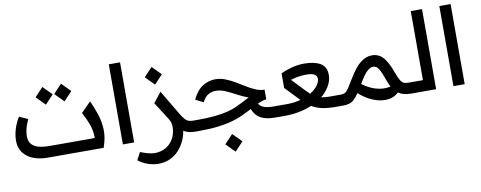

<svg xmlns="http://www.w3.org/2000/svg" viewBox="-76 -1122 4373 1747"><g transform="rotate(-10 2110.0 -248.5)"><path d="M292 0Q169 0 99.5 -54Q30 -108 30 -202Q30 -246 44 -299Q58 -352 94 -413L174 -377Q150 -325 142 -290Q134 -255 134 -226Q134 -177 158.5 -150Q183 -123 226 -112.5Q269 -102 324 -102H740Q740 -170 719.5 -227Q699 -284 665 -346L756 -438Q785 -375 807.5 -307Q830 -239 833 -163.5Q836 -88 804 0ZM355 -478 274 -560 351 -642 432 -560ZM527 -478 446 -560 523 -642 604 -560Z M982 -740H1086V0H982Z M1270 230Q1228 230 1179 214.5Q1130 199 1086 165L1123 95Q1155 108 1190.5 118Q1226 128 1254 128Q1314 128 1359 101Q1404 74 1429.5 27Q1455 -20 1455 -81Q1455 -108 1447 -127.5Q1439 -147 1425 -168L1328 -320L1402 -413L1537 -185Q1556 -154 1571 -135.5Q1586 -117 1604.5 -109.5Q1623 -102 1651 -102H1661V0H1651Q1588 0 1544 -27Q1537 21 1515.5 66.5Q1494 112 1460 149Q1426 186 1378.5 208Q1331 230 1270 230ZM1365 -485 1284 -567 1361 -649 1442 -567Z M1661 -102H1690Q1784 -102 1851 -109Q1918 -116 1966.5 -128Q2015 -140 2052 -156.5Q2089 -173 2123 -191Q2138 -199 2153 -207Q2168 -215 2183 -222Q2133 -240 2083.5 -266.5Q2034 -293 1987.5 -313.5Q1941 -334 1897 -334Q1867 -334 1834 -318.5Q1801 -303 1772 -250L1700 -287Q1740 -370 1795 -404Q1850 -438 1911 -438Q1959 -438 2003.5 -420.5Q2048 -403 2090.5 -378Q2133 -353 2174 -327.5Q2215 -302 2256 -284.5Q2297 -267 2338 -267V-177Q2322 -177 2301.5 -170.5Q2281 -164 2256 -152Q2273 -125 2305 -113.5Q2337 -102 2393 -102H2426V0H2390Q2304 0 2255 -28Q2206 -56 2184 -115Q2178 -112 2170 -108Q2136 -90 2095 -71Q2054 -52 1999 -36Q1944 -20 1867 -10Q1790 0 1684 0H1661Q1631 0 1631 -53Q1631 -102 1661 -102ZM1981 243 1900 161 1977 79 2058 161Z M2426 -102H2518Q2553 -102 2585 -106.5Q2617 -111 2643 -118Q2636 -125 2629 -133L2516 -251V-386Q2563 -409 2619 -423.5Q2675 -438 2733 -438Q2829 -438 2883 -405.5Q2937 -373 2937 -298Q2937 -244 2906.5 -193.5Q2876 -143 2833 -109Q2864 -102 2906 -102H3007V0H2955Q2879 0 2826.5 -10.5Q2774 -21 2729 -48Q2675 -25 2611 -12.5Q2547 0 2476 0H2426Q2396 0 2396 -53Q2396 -102 2426 -102ZM2740 -159Q2786 -187 2809.5 -220Q2833 -253 2833 -280Q2833 -307 2810.5 -321.5Q2788 -336 2733 -336Q2694 -336 2657 -329.5Q2620 -323 2590 -313L2695 -203Q2707 -190 2718.5 -179Q2730 -168 2740 -159Z M3007 -102H3013Q3038 -102 3054 -111.5Q3070 -121 3087.5 -147Q3105 -173 3134 -222Q3195 -325 3246.5 -365Q3298 -405 3353 -405Q3392 -405 3423 -387Q3454 -369 3481 -326Q3508 -283 3535 -207Q3553 -158 3568 -135.5Q3583 -113 3600.5 -107.5Q3618 -102 3645 -102H3647V0H3645Q3572 0 3528 -31Q3493 3 3447 12Q3401 21 3350.5 10.5Q3300 0 3252 -26.5Q3204 -53 3165 -89Q3141 -54 3120 -34.5Q3099 -15 3074.5 -7.5Q3050 0 3017 0H3007Q2977 0 2977 -53Q2977 -102 3007 -102ZM3222 -181Q3217 -172 3212 -165Q3246 -139 3287.5 -119.5Q3329 -100 3376 -92.5Q3423 -85 3472 -96Q3463 -111 3455.5 -129Q3448 -147 3441 -167Q3421 -226 3405.5 -254.5Q3390 -283 3376 -292Q3362 -301 3345 -301Q3321 -301 3291 -274.5Q3261 -248 3222 -181Z M3647 -102H3772V-740H3876V0H3647Q3617 0 3617 -53Q3617 -102 3647 -102Z M4036 -740H4140V0H4036Z"/></g></svg>

Font: Readex Pro
Style: Regular
Weight: 400
Designer: Bonnie Shaver-Troup, Thomas Jockin
Foundry: Lexend
Version: Version 1.204; ttfautohint (v1.8.4.7-5d5b)